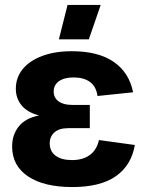

<svg xmlns="http://www.w3.org/2000/svg" viewBox="-20 -744 582 776"><path d="M272 12Q158 12 93.5 -31Q29 -74 29 -152Q29 -199 55.5 -232.5Q82 -266 136 -277V-278Q90 -290 67 -318.5Q44 -347 44 -385Q44 -431 72 -465Q100 -499 151 -518Q202 -537 270 -537Q377 -537 439.5 -494Q502 -451 518 -371L374 -356Q369 -394 344 -412.5Q319 -431 277 -431Q240 -431 218.5 -416Q197 -401 197 -374Q197 -349 216.5 -334.5Q236 -320 271 -320H343V-226H256Q219 -226 200 -209Q181 -192 181 -165Q181 -132 205 -114.5Q229 -97 271 -97Q315 -97 343 -117.5Q371 -138 380 -178L525 -158Q511 -76 448.5 -32Q386 12 272 12ZM218 -585 253 -724H387L339 -585Z"/></svg>

Font: TikTok Sans 24pt
Style: Bold
Weight: 700
Version: Version 4.000